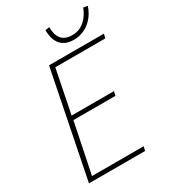

<svg xmlns="http://www.w3.org/2000/svg" viewBox="-202 -938 919 1037"><g transform="rotate(-30 257.0 -419.0)"><path d="M40 0H390L396 -26H74L138 -338H400L406 -364H142L196 -634H508L514 -660H172ZM358 -712C446 -712 498 -780 514 -834L488 -838C468 -786 428 -738 364 -738C296 -738 276 -782 276 -838L250 -834C250 -778 270 -712 358 -712Z"/></g></svg>

Font: Source Sans Pro ExtraLight
Style: Italic
Weight: 200
Italic angle: -11°
Designer: Paul D. Hunt
Foundry: Adobe Systems Incorporated
Version: Version 3.006;hotconv 1.0.111;makeotfexe 2.5.65597